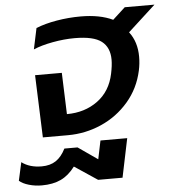

<svg xmlns="http://www.w3.org/2000/svg" viewBox="-101 -626 816 901"><g transform="rotate(-5 307.0 -175.5)"><path d="M73 -294H199L206 -99Q290 -99 351 -143.5Q412 -188 429 -270Q437 -308 437 -335Q437 -393 399.5 -422Q362 -451 273 -451Q223 -451 169 -441Q115 -431 78 -415L99 -514Q141 -531 197 -540.5Q253 -550 310 -550Q400 -550 461 -521L520 -575H660L530 -456Q567 -408 567 -338Q567 -305 560 -273Q542 -190 488.5 -128Q435 -66 360 -33Q285 0 202 0H84ZM-46 193 -27 107Q10 135 67 135Q107 135 134 117Q161 99 180 61H242L334 125L352 38H478L440 221H325L217 149Q187 189 149.5 206.5Q112 224 60 224Q28 224 -1 215.5Q-30 207 -46 193Z"/></g></svg>

Font: Prompt Medium
Style: Italic
Weight: 500
Italic angle: -12°
Designer: Katatrad Team
Foundry: CadsonDemak
Version: Version 1.001